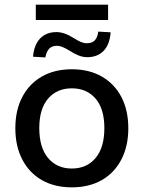

<svg xmlns="http://www.w3.org/2000/svg" viewBox="-20 -797 618 826"><path d="M289 9Q215 9 160.5 -22Q106 -53 76 -110.5Q46 -168 46 -245Q46 -323 76 -380Q106 -437 160.5 -468Q215 -499 289 -499Q363 -499 417.5 -468Q472 -437 502 -380Q532 -323 532 -245Q532 -168 502 -110.5Q472 -53 417.5 -22Q363 9 289 9ZM289 -72Q353 -72 391 -117Q429 -162 429 -246Q429 -329 391 -373Q353 -417 289 -417Q225 -417 187 -373Q149 -329 149 -246Q149 -162 187 -117Q225 -72 289 -72ZM134 -711V-777H445V-711ZM175 -550 122 -553Q125 -588 138 -611.5Q151 -635 172.5 -647Q194 -659 223 -659Q240 -659 258.5 -652.5Q277 -646 299 -632Q315 -622 328 -616.5Q341 -611 353 -611Q376 -611 387.5 -623Q399 -635 403 -661L456 -658Q452 -605 425.5 -578Q399 -551 356 -551Q337 -551 319 -558Q301 -565 279 -579Q261 -590 248.5 -595Q236 -600 226 -600Q203 -600 191.5 -587.5Q180 -575 175 -550Z"/></svg>

Font: Nunito Sans 11pt SemiBold
Style: Regular
Weight: 600
Version: Version 3.101;gftools[0.9.27]